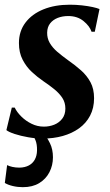

<svg xmlns="http://www.w3.org/2000/svg" viewBox="-27 -564 456 796"><path d="M366 -432.5H352.5Q345 -455.5 319.5 -476.5Q294 -497.5 256 -497.5Q232 -497.5 212.2 -489.8Q192.5 -482 180.8 -467Q169 -452 168.5 -429Q168 -405.5 179.2 -386Q190.5 -366.5 210.2 -349.5Q230 -332.5 255 -314.5Q284.5 -294 309 -272.2Q333.5 -250.5 348.2 -223Q363 -195.5 363 -157Q363 -116 346.5 -84.5Q330 -53 300.8 -32Q271.5 -11 233 -0.2Q194.5 10.5 150 10.5Q121 10.5 89.8 5Q58.5 -0.5 34 -8.5Q9.5 -16.5 -0.5 -24.5L22 -118H34Q43 -99 61.5 -80.8Q80 -62.5 104 -50.8Q128 -39 155 -39Q178 -39 198.2 -47.2Q218.5 -55.5 231.2 -72.2Q244 -89 244 -114Q244 -138.5 231.8 -157.5Q219.5 -176.5 198.8 -193.5Q178 -210.5 152 -228Q128.5 -244 105.2 -265.5Q82 -287 66.8 -316.5Q51.5 -346 51.5 -385.5Q51.5 -434.5 78.5 -470.2Q105.5 -506 153 -525.2Q200.5 -544.5 262.5 -544.5Q287.5 -544.5 312.5 -541.8Q337.5 -539 357 -534.8Q376.5 -530.5 385.5 -526.5ZM67.5 212Q46 212 26 207.2Q6 202.5 -7 194.5L2.5 120.5Q11 125 24.5 128Q38 131 54 131Q76.5 130.5 92.8 121.8Q109 113 117.5 97.2Q126 81.5 126.5 60Q127 34 120 17.2Q113 0.5 105.5 -12.5L133.5 -14L152.5 -12.5Q168 5 180.2 30Q192.5 55 192.5 88Q192.5 121.5 178 149.8Q163.5 178 135.8 195Q108 212 67.5 212Z"/></svg>

Font: Merriweather 72pt SemiBold
Style: Italic
Weight: 600
Italic angle: -7.8°
Version: Version 2.101